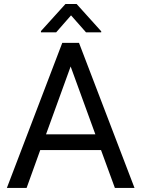

<svg xmlns="http://www.w3.org/2000/svg" viewBox="-20 -921 692 941"><path d="M205.6 -262.7H447.3L326.2 -595.2ZM475.1 -185.5H177.2L110.4 0H13.7L285.2 -710.9H367.2L639.2 0H543ZM476.1 -767.6V-762.7H401.4L328.1 -845.7L255.4 -762.7H180.7V-768.6L300.8 -901.4H355.5Z"/></svg>

Font: MAUL
Style: Regular
Weight: 400
Designer: MAUL
Version: Version 1.0; 2020; ttfautohint (v1.8.3)